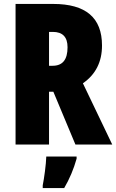

<svg xmlns="http://www.w3.org/2000/svg" viewBox="-20 -734 590 975"><path d="M250 -714H59V0H229V-268H251L363 0H550L401 -311C466 -356 498 -420 498 -503C498 -644 416 -714 250 -714ZM248 -572C298 -572 323 -546 323 -494C323 -431 298 -400 247 -400H229V-572ZM369 72V61H215C214 101 204 173 197 207V221H306C333 175 354 125 369 72Z"/></svg>

Font: Noto Sans Gujarati ExtraCondensed Black
Style: Regular
Weight: 900
Width: 2
Designer: Jelle Bosma - Monotype Design Team, Universal Thirst
Foundry: Monotype Imaging Inc.
Version: Version 2.106